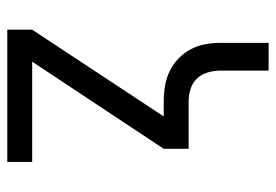

<svg xmlns="http://www.w3.org/2000/svg" viewBox="-138 -422 775 540"><g transform="rotate(90 250.0 -152.5)"><path d="M436 215H64V145L308 -225H266Q244 -225 222.5 -228.5Q201 -232 181 -241.5Q161 -251 145 -266.5Q129 -282 119 -301Q109 -320 105 -341.5Q101 -363 101 -385V-520H179V-385Q179 -367 184 -349.5Q189 -332 201 -319Q213 -306 230.5 -300.5Q248 -295 266 -295H399V-225L154 145H436Z"/></g></svg>

Font: Iosevka Fixed
Style: Regular
Weight: 400
Monospace: yes
Designer: Belleve Invis
Foundry: Belleve Invis
Version: Version 33.2.4